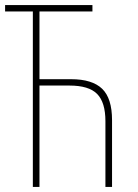

<svg xmlns="http://www.w3.org/2000/svg" viewBox="-20 -734 540 754"><path d="M135 0V-398H253Q329 -398 361.5 -365Q394 -332 394 -258V0H420V-262Q420 -348 381 -385.5Q342 -423 259 -423H135V-689H343V-714H0V-689H109V0Z"/></svg>

Font: Noto Sans Mono UI Condensed Thin
Style: Regular
Weight: 250
Width: 3
Designer: Monotype Design team
Foundry: Monotype Imaging Inc.
Version: 1.000